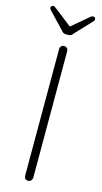

<svg xmlns="http://www.w3.org/2000/svg" viewBox="-134 -922 511 963"><g transform="rotate(15 121.0 -440.5)"><path d="M142 -21Q141 -12 135 -6Q129 0 121 0Q111 0 105.5 -6Q100 -12 100 -21V-679Q100 -688 106 -694Q112 -700 121 -700Q130 -700 136 -694Q142 -688 142 -679ZM115 -795 205 -871Q210 -876 215 -878.5Q220 -881 224 -881Q229 -881 232.5 -877.5Q236 -874 236 -869Q236 -866 234.5 -863Q233 -860 230 -857L149 -771Q145 -764 139 -761.5Q133 -759 125 -759H115Q107 -759 101.5 -761.5Q96 -764 91 -771L10 -856Q7 -859 5.5 -862Q4 -865 4 -868Q4 -873 7.5 -876.5Q11 -880 16 -880Q23 -880 35 -870L126 -799Z"/></g></svg>

Font: Quicksand Light Light
Style: Regular
Weight: 300
Version: Version 3.006